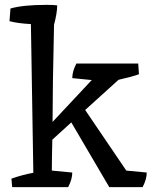

<svg xmlns="http://www.w3.org/2000/svg" viewBox="-20 -769 631 789"><path d="M171 -749Q202 -749 215 -747Q215 -716 202 -667Q196 -403 196 -268L357 -440L277 -448Q277 -476 294 -508H548L551 -464Q528 -455 467 -441L330 -317L499 -68L583 -60Q583 -32 566 0H429L273 -266L195 -195Q193 -111 193 -68L277 -60Q277 -32 260 0H30L27 -35Q73 -51 117 -59Q111 -463 107 -670Q52 -673 19 -682L23 -734Q74 -749 171 -749Z"/></svg>

Font: Inika
Style: Regular
Weight: 400
Designer: Constanza Artigas Preller
Foundry: Constanza Artigas Preller
Version: Version 1.001